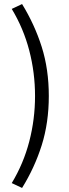

<svg xmlns="http://www.w3.org/2000/svg" viewBox="-20 -752 343 948"><path d="M89 176 38 152Q96 56 124.5 -53.5Q153 -163 153 -278Q153 -393 124.5 -502.5Q96 -612 38 -708L89 -732Q151 -631 186 -520.5Q221 -410 221 -278Q221 -146 186 -35Q151 76 89 176Z"/></svg>

Font: Giro Regular
Style: Regular
Weight: 400
Designer: Paul D. Hunt
Foundry: Adobe Systems Incorporated
Version: Version 1.000;PS 1.0;hotconv 1.0.88;makeotf.lib2.5.647800